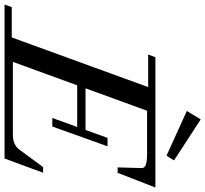

<svg xmlns="http://www.w3.org/2000/svg" viewBox="-92 -853 902 844"><g transform="rotate(90 359.0 -431.0)"><path d="M621.6 -711.9 424.8 -801.3 461.9 -862.3 642.1 -745.1ZM-43 0 -31.7 -31.7H101.6L319.8 -631.3H176.8L188.5 -663.1H761.2L696.8 -497.1H672.9L675.8 -603Q676.3 -615.2 661.6 -620.8Q647 -626.5 614.7 -626.5H423.8L325.2 -356H508.3L543 -452.6H580.1L493.2 -210H455.6L495.1 -319.3H312L209 -36.6H530.3Q574.2 -36.6 595.2 -65.9L671.4 -169.4H696.3L633.8 0Z"/></g></svg>

Font: Elstob 10pt Medium
Style: Italic
Weight: 500
Italic angle: -20°
Designer: Peter S. Baker
Version: Version 1.015